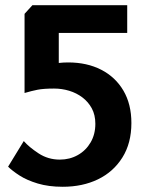

<svg xmlns="http://www.w3.org/2000/svg" viewBox="-20 -711 557 735"><path d="M220 4Q166 4 124.5 -8.5Q83 -21 55 -39Q27 -57 11 -73L71 -171Q91 -148 127.5 -124Q164 -100 209 -100Q247 -100 278 -117.5Q309 -135 327 -166Q345 -197 345 -237Q345 -271 331.5 -296Q318 -321 295.5 -338Q273 -355 245 -363.5Q217 -372 187 -372Q147 -372 124 -367.5Q101 -363 74 -355V-658L104 -691H467V-585H205V-470Q214 -471 223 -471.5Q232 -472 241 -472Q313 -472 367.5 -444Q422 -416 452.5 -364Q483 -312 483 -240Q483 -163 448.5 -108Q414 -53 355 -24.5Q296 4 220 4Z"/></svg>

Font: Kreon Light
Style: Regular
Weight: 300
Designer: Julia Petretta
Foundry: Julia Petretta and Eli Heuer
Version: Version 2.002